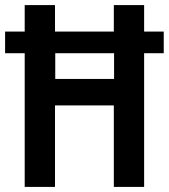

<svg xmlns="http://www.w3.org/2000/svg" viewBox="-22 -785 663 754"><path d="M75 -51V-576H-2V-661H75V-765H194V-661H425V-765H544V-661H621V-576H544V-51H425V-371H194V-51ZM195 -475H426V-576H195Z"/></svg>

Font: Noto Sans Tamil UI Condensed SemiBold
Style: Regular
Weight: 600
Width: 3
Designer: Jelle Bosma - Monotype Design Team
Foundry: Monotype Imaging Inc.
Version: Version 2.004; ttfautohint (v1.8.4.7-5d5b)